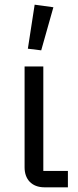

<svg xmlns="http://www.w3.org/2000/svg" viewBox="-20 -800 335 820"><path d="M156 -585 208 -769 128 -780 99 -592ZM270 0V-70H165V-516H85V-85C85 -35 115 0 170 0Z"/></svg>

Font: Braiins Sans
Style: Regular
Weight: 400
Designer: Mike Abbink, Paul van der Laan, Pieter van Rosmalen, Jiri Chlebus, Lubos Buracinsky
Foundry: Bold Monday, Sudetype
Version: Version 1.000;hotconv 1.0.109;makeotfexe 2.5.65596